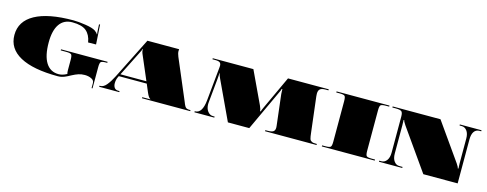

<svg xmlns="http://www.w3.org/2000/svg" viewBox="-25 -993 3886 1532"><g transform="rotate(15 1918.5 -227.5)"><path d="M415.2 -209.8H799.8V-201H791.1Q755.7 -201 747.2 -192.5Q738.6 -184 738.6 -148.6V26.2H730.8V-15.3Q730.8 -38.5 706.5 -49.8Q682.3 -61.2 652.5 -61.2Q624.1 -61.2 600.5 -53.3Q576.9 -45.5 549 -30.6Q547.2 -29.7 537.4 -24.5Q527.5 -19.2 525.1 -17.9Q522.7 -16.6 513.8 -12.5Q504.8 -8.3 500.9 -6.8Q496.9 -5.2 488.6 -2.4Q480.3 0.4 474.7 1.5Q469 2.6 461.1 3.5Q453.2 4.4 445.8 4.4Q241.3 4.4 133.7 -54.2Q26.2 -112.8 26.2 -224.7Q26.2 -338.7 135.3 -398.8Q244.3 -458.9 451.9 -458.9Q493 -458.9 552.4 -449.7Q611.9 -440.6 636.4 -424.4Q656 -410 659.5 -399.5L663 -400.3Q660 -412.6 659.5 -424.8L656.5 -480.8L665.2 -481.2L675.3 -319.5L609.7 -318.6L609.3 -321.2Q599.7 -379.8 563.4 -410.6Q527.1 -441.4 447.6 -441.4Q378.5 -441.4 342.2 -389.2Q305.9 -337 305.9 -237.8Q305.9 -128.1 342.2 -70.6Q378.5 -13.1 447.6 -13.1Q478.6 -13.1 513.1 -31.9L514.9 -34.1Q511.4 -43.3 511.4 -64.7V-148.6Q511.4 -184 502.8 -192.5Q494.3 -201 458.9 -201H415.2Z M1139.4 -139.9 1051.6 -345.3Q1045.5 -359.3 1045.5 -374.1Q1045.5 -376.3 1045.5 -378.5L1045.9 -381.1H1042.8Q1042.8 -372.4 1027.5 -344.4L924.8 -139.9ZM1063.4 -454.5H1325.2V-449.3Q1324.3 -442.3 1324.3 -438.8Q1324.3 -420.5 1335.2 -394.2L1472.9 -69.9Q1475.1 -65.1 1478.8 -55.7Q1482.5 -46.3 1483.8 -43.3Q1485.1 -40.2 1488.4 -33.7Q1491.7 -27.1 1493.2 -25.1Q1494.8 -23.2 1498 -19Q1501.3 -14.9 1503.9 -14Q1506.6 -13.1 1510.7 -11.4Q1514.9 -9.6 1519.4 -9.2Q1524 -8.7 1530.2 -8.7H1538.5V0H1140.3V-8.7H1206.7V-10.5Q1191.9 -16.2 1174.8 -56.4L1146.9 -122.4H916.1L911.7 -113.6Q899.5 -89.2 899.5 -60.3Q899.5 -37.6 909.7 -23.2Q920 -8.7 941.9 -8.7H952.4V0H786.7V-8.7H793.3Q820.4 -8.7 844.6 -38Q868.9 -67.3 892.5 -114.1Z M1603.1 -454.5H1938.8L2063.8 -188.8Q2076.9 -160.8 2076.9 -144.2L2083 -143.8Q2083 -149.9 2100.5 -187.1L2224.7 -454.5H2561.2V-445.8H2536.7Q2504.4 -445.8 2491.5 -434Q2478.6 -422.2 2478.6 -396.4Q2478.6 -386.8 2479.9 -375L2515.3 -78.7Q2517.5 -62.1 2518.6 -54Q2519.7 -45.9 2522.5 -36.1Q2525.3 -26.2 2529.1 -22.5Q2532.8 -18.8 2539.6 -14.9Q2546.3 -10.9 2555.5 -9.8Q2564.7 -8.7 2578.7 -8.7H2582.2V0H2156.9V-8.7H2174.4Q2209.8 -8.7 2222.9 -18.4Q2236 -28 2236 -50.7Q2236 -54.6 2235.1 -64.2L2205 -319.9Q2203.7 -327.8 2203.7 -346.6V-360.1H2198Q2196.7 -349.2 2181.8 -320.4L2028.8 8.7H1852.3L1701.9 -312.5Q1689.2 -337.4 1689.2 -352.3H1685.8Q1685.8 -343.5 1683.1 -312.1L1663 -105.3Q1662.2 -95.7 1662.2 -91.8Q1662.2 -55.5 1680.1 -32.1Q1698 -8.7 1724.2 -8.7H1737.8V0H1573.4V-8.7H1576Q1635.5 -8.7 1646.4 -118L1673.5 -393.4Q1674.8 -403 1674.8 -410.8Q1674.8 -429.6 1664.3 -437.7Q1653.8 -445.8 1625 -445.8H1603.1Z M2625.9 -454.5H3062.9V-445.8H3036.7Q3001.3 -445.8 2992.8 -437.3Q2984.3 -428.8 2984.3 -393.4V-61.2Q2984.3 -25.8 2992.8 -17.3Q3001.3 -8.7 3036.7 -8.7H3062.9V0H2625.9V-8.7H2652.1Q2687.5 -8.7 2696 -17.3Q2704.5 -25.8 2704.5 -61.2V-393.4Q2704.5 -428.8 2696 -437.3Q2687.5 -445.8 2652.1 -445.8H2625.9Z M3089.2 -454.5H3484.3L3700.6 -147.7Q3718.5 -121.5 3718.5 -111.5H3724.7Q3722.9 -132.4 3722.9 -153V-358.4Q3722.9 -399.5 3705.6 -422.6Q3688.4 -445.8 3661.7 -445.8H3644.2V-454.5H3823.4V-445.8H3810.3Q3780.2 -445.8 3764.6 -423.3Q3749.1 -400.8 3749.1 -358.4V4.4H3465.5L3226.8 -334.4Q3207.2 -363.2 3207.2 -372.8H3201.5Q3202.8 -356.6 3202.8 -330.9V-96.2Q3202.8 -55.1 3220.1 -31.9Q3237.3 -8.7 3264 -8.7H3290.2V0H3097.9V-8.7H3115.4Q3142 -8.7 3159.3 -31.9Q3176.6 -55.1 3176.6 -96.2V-393.4Q3176.6 -427.4 3164.6 -436.6Q3152.5 -445.8 3115.4 -445.8H3089.2Z"/></g></svg>

Font: FoglihtenBlackPcs
Style: BlackPcs
Weight: 900
Version: Version 0.75